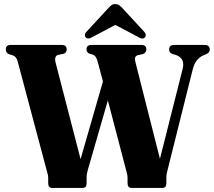

<svg xmlns="http://www.w3.org/2000/svg" viewBox="-20 -920 1047 940"><path d="M808 -677.5Q808 -700 833 -700H982Q1007 -700 1007 -677.5Q1007 -663.5 990.5 -655L975.5 -649Q958 -641.5 944.2 -625Q930.5 -608.5 923 -578L801 -90Q798 -79.5 796.2 -70.2Q794.5 -61 794.5 -52V-23Q794.5 0 775 0H624Q604.5 0 604.5 -23V-51Q604.5 -58 603.2 -63.5Q602 -69 599 -81L508 -428.5L410.5 -90Q404 -69 404 -52V-23Q404 0 384.5 0H235.5Q216 0 216 -23V-50.5Q216 -57.5 214.8 -63.2Q213.5 -69 210 -80.5L67 -617.5Q63 -631.5 58.2 -637.8Q53.5 -644 44 -648.5L22 -655.5Q8.5 -662.5 8.5 -678Q8.5 -700 32.5 -700H282Q306.5 -700 306.5 -678Q306.5 -663 292.5 -657L263.5 -651Q243.5 -644 253 -610.5L374.5 -141L484 -521L458.5 -617.5Q453.5 -634.5 448.5 -641.5Q443.5 -648.5 436 -652L417 -657.5Q403.5 -664 403.5 -678Q403.5 -700 428 -700H672Q696.5 -700 696.5 -678Q696.5 -663 680.5 -655.5L653.5 -649.5Q643.5 -646 641.2 -637.2Q639 -628.5 644.5 -610L763 -142.5L874.5 -584Q887 -635.5 839.5 -651.5L822 -656.5Q808 -663 808 -677.5ZM431 -738Q411.5 -726 400.5 -736Q396 -740 395.5 -747.5Q395 -755 402.5 -763.5L506 -875.5Q516 -887 524 -893.5Q532 -900 544.5 -900Q557 -900 565 -893.5Q573 -887 583.5 -875.5L687 -763.5Q694 -755 693.5 -747.5Q693 -740 688.5 -736Q677.5 -725.5 658.5 -738L544.5 -798Z"/></svg>

Font: Fraunces 144pt Soft
Style: Bold
Weight: 700
Version: Version 1.000;[0bf87f6ff]